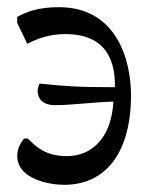

<svg xmlns="http://www.w3.org/2000/svg" viewBox="-20 -501 422 535"><path d="M163 -406C282 -406 302 -322 300 -258C193 -258 160 -261 90 -268C87 -261 85 -255 85 -247C85 -227 98 -208 133 -208C179 -208 237 -216 296 -218C290 -110 230 -66 167 -66C108 -66 83 -90 57 -115H47C37 -102 28 -87 28 -67C28 -2 117 14 159 14C268 14 345 -67 345 -236C345 -332 306 -481 144 -481C89 -481 55 -469 28 -454V-437L56 -379C86 -394 117 -406 163 -406Z"/></svg>

Font: mjx-stx-n
Style: Regular
Weight: 500
Version: 1.0.0